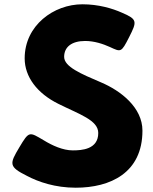

<svg xmlns="http://www.w3.org/2000/svg" viewBox="-20 -860 712 895"><path d="M364 -840C231 -840 95 -742 95 -588C95 -502 153 -425 252 -376C350 -327 438 -300 438 -240C438 -163 360 -159 319 -159C273 -159 223 -182 184 -206C116 -246 116 -250 70 -173C24 -96 20 -83 106 -40C159 -12 237 15 333 15C494 15 644 -54 644 -251C644 -359 543 -437 451 -476C357 -516 279 -549 279 -595C279 -640 313 -669 377 -669C420 -669 461 -655 492 -641C544 -617 545 -614 582 -687C619 -760 621 -770 548 -801C503 -821 439 -840 364 -840Z"/></svg>

Font: Hussar Print
Style: Bold
Weight: 700
Foundry: Cannot Into Space Fonts
Version: Version 2.00